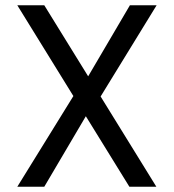

<svg xmlns="http://www.w3.org/2000/svg" viewBox="-20 -713 663 733"><path d="M46 -693H149L577 0H474ZM327 -302 149 0H46L276 -372ZM298 -390 476 -693H578L349 -320Z"/></svg>

Font: Parkinsans
Style: Regular
Weight: 400
Designer: Red Stone, Indian Type Foundry
Foundry: Indian Type Foundry
Version: Version 1.000